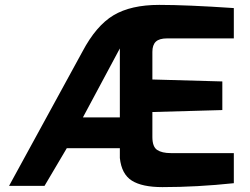

<svg xmlns="http://www.w3.org/2000/svg" viewBox="-20 -760 1021 785"><path d="M470 -114V-154H253L162 0H17L317 -549Q373 -655 444 -697.5Q515 -740 631 -740Q744 -740 936 -727V-603H663Q631 -603 617 -589.5Q603 -576 603 -548V-435L889 -427V-310L603 -302V-200Q603 -160 622.5 -147Q642 -134 679 -134H936V-11Q785 5 644 5Q561 5 519 -21.5Q477 -48 470 -114ZM470 -280V-562L319 -280Z"/></svg>

Font: Exo
Style: Bold
Weight: 700
Designer: Natanael Gama
Foundry: Natanael Gama
Version: Version 1.500; ttfautohint (v1.6)